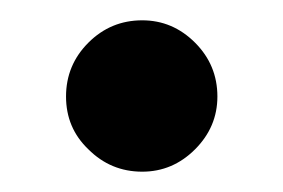

<svg xmlns="http://www.w3.org/2000/svg" viewBox="-20 -155 279 189"><path d="M194 -60Q194 -91 172 -113Q150 -135 120 -135Q89 -135 67 -113Q45 -91 45 -60Q45 -29 67 -8Q89 14 120 14Q150 14 172 -8Q194 -30 194 -60Z"/></svg>

Font: Unageo
Style: SemiBold
Weight: 600
Designer: Richard Sepsi
Foundry: Richard Sepsi
Version: Version 2.000